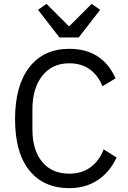

<svg xmlns="http://www.w3.org/2000/svg" viewBox="-20 -963 661 995"><path d="M388 -769H288L177 -912L221 -943L338 -826L455 -943L499 -912ZM339 12Q206 12 132 -80Q58 -172 58 -345Q58 -519 132 -614.5Q206 -710 339 -710Q510 -710 579 -557L511 -516Q489 -572 445.5 -603.5Q402 -635 339 -635Q250 -635 199 -570Q148 -505 148 -397V-293Q148 -185 198.5 -124Q249 -63 339 -63Q404 -63 449.5 -96.5Q495 -130 517 -189L584 -147Q550 -72 487 -30Q424 12 339 12Z"/></svg>

Font: Aneliza
Style: Regular
Weight: 400
Designer: Mike Abbink, Paul van der Laan, Pieter van Rosmalen
Foundry: Bold Monday
Version: Version 3.0